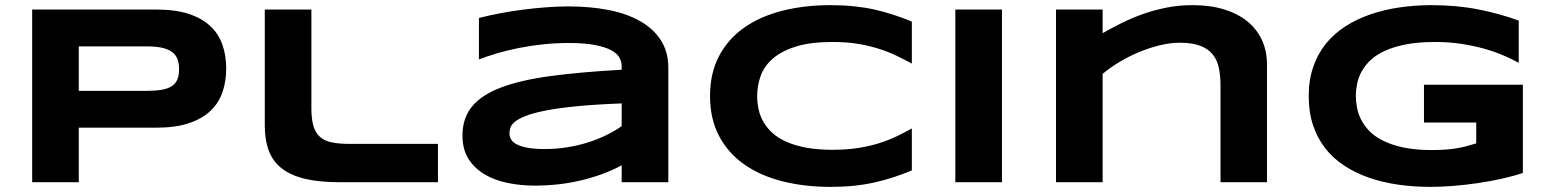

<svg xmlns="http://www.w3.org/2000/svg" viewBox="-20 -708 6027 746"><path d="M858.9 -441.9Q858.9 -391.6 844.2 -349.4Q829.6 -307.1 797.1 -276.6Q764.6 -246.1 712.9 -229Q661.1 -211.9 586.9 -211.9H286.1V0H105V-670.9H586.9Q661.1 -670.9 712.9 -654.1Q764.6 -637.2 797.1 -606.7Q829.6 -576.2 844.2 -534.2Q858.9 -492.2 858.9 -441.9ZM675.8 -439Q675.8 -462.4 669.2 -479.2Q662.6 -496.1 647.5 -506.8Q632.3 -517.6 607.9 -522.7Q583.5 -527.8 547.9 -527.8H286.1V-355H547.9Q583.5 -355 607.9 -359.1Q632.3 -363.3 647.5 -373.3Q662.6 -383.3 669.2 -399.4Q675.8 -415.5 675.8 -439Z M1189.9 -287.1Q1189.9 -245.1 1197.8 -218.5Q1205.6 -191.9 1223.1 -176.3Q1240.7 -160.6 1268.8 -154.8Q1296.9 -148.9 1337.9 -148.9H1681.6V0H1300.8Q1221.7 0 1166.3 -12.9Q1110.8 -25.9 1075.7 -53Q1040.5 -80.1 1024.7 -121.6Q1008.8 -163.1 1008.8 -220.2V-670.9H1189.9Z M2395.5 0V-65.9Q2360.8 -46.9 2321 -32.2Q2281.2 -17.6 2238.3 -7.3Q2195.3 2.9 2149.7 8.1Q2104 13.2 2057.6 13.2Q2003.4 13.2 1952.9 2.9Q1902.3 -7.3 1863.3 -30.3Q1824.2 -53.2 1800.5 -90.3Q1776.9 -127.4 1776.9 -181.2Q1776.9 -249 1814 -294.2Q1851.1 -339.4 1927.2 -368.2Q2003.4 -397 2119.9 -412.6Q2236.3 -428.2 2395.5 -437V-451.2Q2395.5 -467.8 2386.7 -484.1Q2377.9 -500.5 2354.7 -512.9Q2331.5 -525.4 2291.3 -533.2Q2251 -541 2188.5 -541Q2139.2 -541 2091.1 -535.9Q2043 -530.8 1998.3 -522Q1953.6 -513.2 1913.6 -501.5Q1873.5 -489.7 1840.8 -477.1V-638.2Q1875 -647 1917.5 -655.3Q1960 -663.6 2005.9 -669.7Q2051.8 -675.8 2098.6 -679.4Q2145.5 -683.1 2188.5 -683.1Q2272.9 -683.1 2344.2 -669.2Q2415.5 -655.3 2467 -626Q2518.6 -596.7 2547.6 -551.8Q2576.7 -506.8 2576.7 -444.8V0ZM2395.5 -306.2Q2291 -302.2 2218 -294.9Q2145 -287.6 2096.7 -277.8Q2048.3 -268.1 2020.8 -256.8Q1993.2 -245.6 1979.5 -233.9Q1965.8 -222.2 1962.6 -210.4Q1959.5 -198.7 1959.5 -189Q1959.5 -177.2 1965.8 -166.3Q1972.2 -155.3 1988 -147Q2003.9 -138.7 2030.3 -133.8Q2056.6 -128.9 2096.7 -128.9Q2141.1 -128.9 2183.6 -135.7Q2226.1 -142.6 2264.2 -154.5Q2302.2 -166.5 2335.7 -182.9Q2369.1 -199.2 2395.5 -217.8Z M3522.9 -45.9Q3487.8 -31.2 3452.1 -19.5Q3416.5 -7.8 3378.4 0.7Q3340.3 9.3 3298.1 13.7Q3255.9 18.1 3207.5 18.1Q3105 18.1 3018.8 -3.9Q2932.6 -25.9 2870.4 -70.1Q2808.1 -114.3 2773.4 -180.4Q2738.8 -246.6 2738.8 -335Q2738.8 -423.3 2773.4 -489.5Q2808.1 -555.7 2870.4 -599.9Q2932.6 -644 3018.8 -666Q3105 -688 3207.5 -688Q3255.9 -688 3298.1 -683.6Q3340.3 -679.2 3378.4 -670.7Q3416.5 -662.1 3452.1 -650.4Q3487.8 -638.7 3522.9 -624V-460.9Q3495.1 -476.1 3464.4 -491Q3433.6 -505.9 3396.5 -517.8Q3359.4 -529.8 3314.9 -537.4Q3270.5 -544.9 3214.8 -544.9Q3129.4 -544.9 3073 -527.3Q3016.6 -509.8 2982.9 -480.5Q2949.2 -451.2 2935.5 -413.3Q2921.9 -375.5 2921.9 -335Q2921.9 -308.1 2927.7 -282Q2933.6 -255.9 2947.3 -232.7Q2960.9 -209.5 2982.9 -189.9Q3004.9 -170.4 3037.6 -156.2Q3070.3 -142.1 3114 -134Q3157.7 -126 3214.8 -126Q3270.5 -126 3314.9 -133.1Q3359.4 -140.1 3396.5 -151.9Q3433.6 -163.6 3464.4 -178.5Q3495.1 -193.4 3522.9 -209V-45.9Z M3691.9 0V-670.9H3873V0Z M4722.2 0V-376Q4722.2 -413.6 4715.8 -444.1Q4709.5 -474.6 4692.1 -496.3Q4674.8 -518.1 4643.8 -530Q4612.8 -542 4564 -542Q4526.9 -542 4486.1 -532Q4445.3 -522 4405.3 -505.4Q4365.2 -488.8 4328.9 -466.8Q4292.5 -444.8 4264.2 -420.9V0H4083V-670.9H4264.2V-579.1Q4298.3 -598.6 4336.9 -617.9Q4375.5 -637.2 4418.9 -652.8Q4462.4 -668.5 4511.2 -678.2Q4560.1 -688 4614.3 -688Q4682.1 -688 4735.6 -671.6Q4789.1 -655.3 4826.2 -625.2Q4863.3 -595.2 4883.1 -552.5Q4902.8 -509.8 4902.8 -457V0Z M5542 -688Q5640.6 -688 5725.3 -671.1Q5810.1 -654.3 5880.9 -627.9V-463.9Q5853 -479.5 5818.1 -494.1Q5783.2 -508.8 5742.2 -520Q5701.2 -531.2 5654.3 -538.1Q5607.4 -544.9 5555.7 -544.9Q5491.2 -544.9 5443.4 -535.6Q5395.5 -526.4 5361.3 -510.7Q5327.1 -495.1 5305.2 -474.4Q5283.2 -453.6 5270.5 -430.2Q5257.8 -406.7 5252.9 -382.3Q5248 -357.9 5248 -335Q5248 -314.9 5252.2 -291.5Q5256.3 -268.1 5267.8 -244.6Q5279.3 -221.2 5299.8 -199.7Q5320.3 -178.2 5353.3 -161.6Q5386.2 -145 5432.6 -135Q5479 -125 5543 -125Q5575.2 -125 5599.1 -127Q5623 -128.9 5642.8 -132.3Q5662.6 -135.7 5679.9 -140.6Q5697.3 -145.5 5715.8 -150.9V-231.9H5512.7V-378.9H5897V-36.1Q5860.8 -23.9 5816.2 -13.9Q5771.5 -3.9 5723.9 3.2Q5676.3 10.3 5628.4 14.2Q5580.6 18.1 5538.1 18.1Q5472.2 18.1 5411.6 9.3Q5351.1 0.5 5298.6 -17.8Q5246.1 -36.1 5202.9 -64.5Q5159.7 -92.8 5129.2 -131.8Q5098.6 -170.9 5081.8 -221.4Q5064.9 -272 5064.9 -335Q5064.9 -397.5 5082.5 -448.2Q5100.1 -499 5131.6 -538.1Q5163.1 -577.1 5207.3 -605.5Q5251.5 -633.8 5304.4 -652.1Q5357.4 -670.4 5417.7 -679.2Q5478 -688 5542 -688Z"/></svg>

Font: REH Gaming
Style: Gaming
Weight: 700
Designer: Astigmatic (AOETI)
Foundry: Astigmatic (AOETI)
Version: Version 1.001 2011